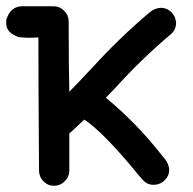

<svg xmlns="http://www.w3.org/2000/svg" viewBox="-48 -584 618 615"><path d="M123 -564Q143 -564 157.5 -549.5Q172 -535 172 -515Q172 -366 174 -290Q213 -330 251 -371Q336 -464 432 -545Q448 -558 467 -559Q487 -559 501 -545Q515 -531 516 -511Q516 -490 501 -476Q405 -395 320 -301L291 -271Q388 -191 466 -92L480 -75Q493 -59 494 -40Q494 -21 479.5 -6.5Q465 8 443 8Q424 8 411 -6L396 -23Q284 -160 222 -201Q176 -157 174 -157V-38Q174 -18 159.5 -3.5Q145 11 125 11Q105 11 91 -3.5Q77 -18 77 -38Q75 -316 75 -464L45 -463Q32 -463 12 -465Q-28 -479 -28 -509V-520Q-15 -564 24 -564Z"/></svg>

Font: Bad Comic
Style: Regular
Weight: 400
Designer: GGBotNet
Foundry: f0n7
Version: 0.9